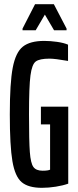

<svg xmlns="http://www.w3.org/2000/svg" viewBox="-20 -892 374 920"><path d="M27 -344Q27 -494 41 -567.5Q55 -641 89.5 -668.5Q124 -696 192 -696Q221 -696 253 -691.5Q285 -687 306 -678V-600Q244 -611 217 -611Q170 -611 151.5 -597.5Q133 -584 126 -530.5Q119 -477 119 -344Q119 -216 123 -163Q127 -110 140 -92Q153 -74 184 -74Q210 -74 220 -79V-296H176V-381H307V-12Q282 -3 247.5 2.5Q213 8 181 8Q116 8 84 -19Q52 -46 39.5 -119.5Q27 -193 27 -344ZM88 -747V-755L148 -872H238L299 -755V-747H239L195 -822L151 -747Z"/></svg>

Font: Saira Ultra Condensed SemiBold
Style: Regular
Weight: 600
Width: 1
Designer: Hector Gatti with collaboration of the Omnibus-Type team
Foundry: Omnibus-Type
Version: Version 1.001; ttfautohint (v1.8)